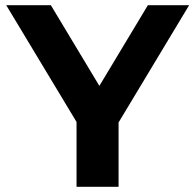

<svg xmlns="http://www.w3.org/2000/svg" viewBox="-20 -720 752 740"><path d="M437 -248V0H275V-250L4 -700H176L363 -389L550 -700H709Z"/></svg>

Font: Montserrat-Bold
Style: Bold
Weight: 700
Version: Version 7.200